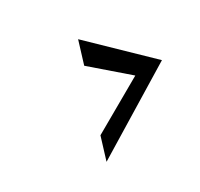

<svg xmlns="http://www.w3.org/2000/svg" viewBox="-97 -802 676 649"><g transform="rotate(-30 241.5 -477.5)"><path d="M149 -274 483 -478 273 -681 246 -593 379 -478 176 -362Z"/></g></svg>

Font: bitstorm
Style: suextobl
Weight: 400
Version: Version 0.2